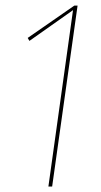

<svg xmlns="http://www.w3.org/2000/svg" viewBox="-20 -681 368 701"><path d="M263.2 -660.6 170.4 0H156.7L246.6 -644L87.4 -531.7L81.1 -542.5L251.5 -660.6Z"/></svg>

Font: Fira Sans Compressed Hair
Style: Italic
Weight: 100
Width: 3
Italic angle: -8°
Designer: Carrois Corporate & Edenspiekermann AG
Foundry: Carrois Corporate GbR & Edenspiekermann AG
Version: Version 4.203;PS 004.203;hotconv 1.0.88;makeotf.lib2.5.64775